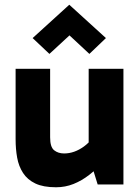

<svg xmlns="http://www.w3.org/2000/svg" viewBox="-20 -780 594 812"><path d="M217 12Q163 12 129.5 -4Q96 -20 77.5 -48.5Q59 -77 52.5 -113.5Q46 -150 46 -191V-489H192V-199Q192 -158 209 -144.5Q226 -131 251 -131Q273 -131 294 -138.5Q315 -146 335 -160.5Q355 -175 371 -196L396 -122H355V-489H502V0H393L363 -97L413 -93Q389 -65 357.5 -40.5Q326 -16 291 -2Q256 12 217 12ZM189 -552 118 -619 273 -760 428 -619 358 -552 242 -660H306Z"/></svg>

Font: Gabarito
Style: Bold
Weight: 700
Designer: Leandro Assis / Alvaro Franca / Felipe Casaprima
Foundry: Naipe Foundry
Version: Version 1.000